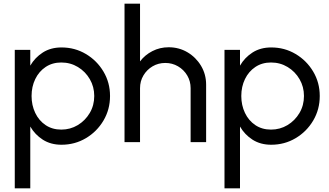

<svg xmlns="http://www.w3.org/2000/svg" viewBox="-20 -770 1782 1040"><path d="M144 250H60V-500H144V-414.5Q169.5 -458.5 212.2 -485.8Q255 -513 313 -513Q385.5 -513 445.2 -477.5Q505 -442 540.5 -382.2Q576 -322.5 576 -250Q576 -177 540.5 -117Q505 -57 445.2 -21.5Q385.5 14 313 14Q255 14 212.2 -13.2Q169.5 -40.5 144 -84.5ZM312 -431.5Q263.5 -431.5 227.2 -407.2Q191 -383 171 -341.8Q151 -300.5 151 -250Q151 -200 170.8 -158.5Q190.5 -117 226.8 -92.5Q263 -68 312 -68Q360.5 -68 401 -92.2Q441.5 -116.5 466 -157.8Q490.5 -199 490.5 -250Q490.5 -300 466.5 -341.2Q442.5 -382.5 402 -407Q361.5 -431.5 312 -431.5Z M1096.5 -311.5V0H1012.5V-292.5Q1012.5 -330.5 994 -361.5Q975.5 -392.5 944.2 -410.8Q913 -429 875.5 -429Q837.5 -429 806.5 -410.8Q775.5 -392.5 757 -361.5Q738.5 -330.5 738.5 -292.5V0H654.5V-750H738.5V-437.5Q765 -472.5 805.5 -493.2Q846 -514 893.5 -514Q949.5 -514 995.5 -486.8Q1041.5 -459.5 1069 -413.5Q1096.5 -367.5 1096.5 -311.5Z M1280 250H1196V-500H1280V-414.5Q1305.5 -458.5 1348.2 -485.8Q1391 -513 1449 -513Q1521.5 -513 1581.2 -477.5Q1641 -442 1676.5 -382.2Q1712 -322.5 1712 -250Q1712 -177 1676.5 -117Q1641 -57 1581.2 -21.5Q1521.5 14 1449 14Q1391 14 1348.2 -13.2Q1305.5 -40.5 1280 -84.5ZM1448 -431.5Q1399.5 -431.5 1363.2 -407.2Q1327 -383 1307 -341.8Q1287 -300.5 1287 -250Q1287 -200 1306.8 -158.5Q1326.5 -117 1362.8 -92.5Q1399 -68 1448 -68Q1496.5 -68 1537 -92.2Q1577.5 -116.5 1602 -157.8Q1626.5 -199 1626.5 -250Q1626.5 -300 1602.5 -341.2Q1578.5 -382.5 1538 -407Q1497.5 -431.5 1448 -431.5Z"/></svg>

Font: Urbanist Medium
Style: Regular
Weight: 500
Designer: Corey Hu
Foundry: Corey Hu
Version: Version 1.321; ttfautohint (v1.8.4.7-5d5b)